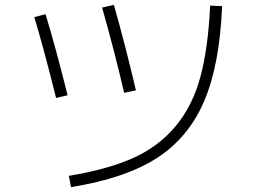

<svg xmlns="http://www.w3.org/2000/svg" viewBox="-20 -739 1040 784"><path d="M887 -714Q877 -473 813 -324.5Q749 -176 619.5 -93Q490 -10 270 25L261 -21Q419 -47 523 -93.5Q627 -140 696.5 -223Q766 -306 798 -424Q830 -542 838 -716ZM120 -669 166 -681Q208 -543 256 -350L209 -339Q156 -551 120 -669ZM397 -708 445 -719Q492 -554 535 -370L487 -360Q447 -532 397 -708Z"/></svg>

Font: Mplus 1p Light
Style: Regular
Weight: 300
Version: Version 1.061